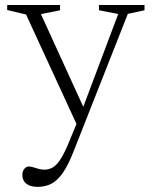

<svg xmlns="http://www.w3.org/2000/svg" viewBox="-20 -474 596 748"><path d="M313.5 -38 281 15.5 81.5 -417.5 8 -435V-454.5H214V-434L139.5 -419ZM127 254Q98 254 82.5 241.8Q67 229.5 67 207.5Q67 198 70.5 190.5Q74 183 79.8 178.8Q85.5 174.5 92 174.5Q99 174.5 109 177.5Q119 180.5 130.5 183.8Q142 187 152.5 187Q169.5 187 184 179.2Q198.5 171.5 212.5 151.2Q226.5 131 242.5 94.5L286 -10.5L297 -38L440.5 -419.5L365.5 -434V-454.5H543V-434L478 -420L267 115Q246.5 167.5 225.8 198Q205 228.5 181 241.2Q157 254 127 254Z"/></svg>

Font: Newsreader 14pt Light
Style: Regular
Weight: 300
Designer: Hugues Gentile
Foundry: Production Type
Version: Version 1.003